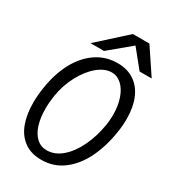

<svg xmlns="http://www.w3.org/2000/svg" viewBox="-224 -1050 1047 1174"><g transform="rotate(30 300.0 -463.0)"><path d="M42.5 -267Q42.5 -322.5 52 -379.5Q68.5 -485 111.8 -565.2Q155 -645.5 221.2 -690.2Q287.5 -735 370 -735Q439.5 -735 488.5 -701.8Q537.5 -668.5 562.5 -608Q587.5 -547.5 587.5 -466.5Q587.5 -419 579.5 -369.5Q563 -262 521.2 -176Q479.5 -90 412.8 -39.5Q346 11 259.5 11Q186 11 137.5 -24.5Q89 -60 65.8 -122.2Q42.5 -184.5 42.5 -267ZM497.5 -374.5Q503 -409 503 -447Q503 -510.5 485.5 -561Q468 -611.5 437 -639.8Q406 -668 367.5 -668Q318.5 -668 269.2 -627.2Q220 -586.5 183 -517Q146 -447.5 133 -366.5Q125.5 -318 125.5 -273.5Q125.5 -209 141 -160Q156.5 -111 186.5 -83.5Q216.5 -56 258.5 -56Q315 -56 364.2 -98.2Q413.5 -140.5 448.2 -213Q483 -285.5 497.5 -374.5ZM360.5 -935.5H477L596 -757.5H510.5L409.5 -882.5L259 -757.5H164Z"/></g></svg>

Font: JuliaMono Light
Style: Italic
Weight: 300
Italic angle: -9°
Monospace: yes
Designer: cormullion
Foundry: corm
Version: Version 0.054; ttfautohint (v1.8.4)